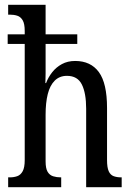

<svg xmlns="http://www.w3.org/2000/svg" viewBox="-20 -780 549 800"><path d="M14 0V-41H21Q38 -41 52 -46Q66 -51 74.5 -66.5Q83 -82 83 -113V-597H12V-637H83V-651Q83 -681 74.5 -695.5Q66 -710 52 -714.5Q38 -719 21 -719H14V-760H170V-637H302V-597H170V-503Q170 -489 170 -474.5Q170 -460 169.5 -449Q169 -438 169 -434H172Q181 -458 197.5 -479Q214 -500 238 -513Q262 -526 293 -526Q358 -526 392 -479.5Q426 -433 426 -330V-113Q426 -82 433 -66.5Q440 -51 453.5 -46Q467 -41 485 -41H487V0H339V-327Q339 -392 321 -428Q303 -464 259 -464Q228 -464 208 -444Q188 -424 179 -388Q170 -352 170 -302V-108Q170 -78 178.5 -64Q187 -50 201.5 -45.5Q216 -41 233 -41H235V0Z"/></svg>

Font: Noto Serif ExtraCondensed
Style: Regular
Weight: 400
Width: 2
Designer: Monotype Design Team
Foundry: Monotype Imaging Inc.
Version: Version 2.013